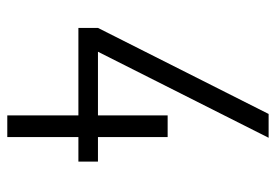

<svg xmlns="http://www.w3.org/2000/svg" viewBox="-138 -638 775 540"><g transform="rotate(90 250.0 -367.5)"><path d="M304 0V-200H58V-255L300 -735H367L125 -255H304V-451H365V-255H434V-200H365V0Z"/></g></svg>

Font: Iosevka Custom Light
Style: Regular
Weight: 300
Monospace: yes
Designer: Belleve Invis
Foundry: Belleve Invis
Version: Version 27.3.5